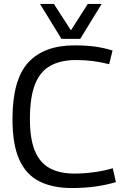

<svg xmlns="http://www.w3.org/2000/svg" viewBox="-20 -939 634 969"><path d="M43 -338Q43 -537 122.5 -623.5Q202 -710 356 -710Q414 -710 458.5 -704Q503 -698 548 -684L531 -615Q487 -626 447.5 -631Q408 -636 363 -636Q287 -636 235 -607.5Q183 -579 157 -514Q131 -449 131 -338Q131 -237 156.5 -176.5Q182 -116 232 -89.5Q282 -63 356 -63Q403 -63 455 -70Q507 -77 549 -90L565 -20Q519 -6 463.5 2Q408 10 343 10Q246 10 179 -23.5Q112 -57 77.5 -133Q43 -209 43 -338ZM493 -919 385 -743H290L182 -919H252L338 -786L423 -919Z"/></svg>

Font: Georama
Style: Regular
Weight: 400
Designer: Jean-Baptiste Levee
Foundry: Production Type
Version: Version 1.000